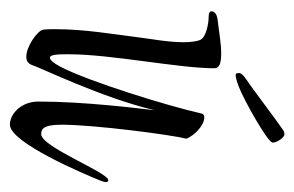

<svg xmlns="http://www.w3.org/2000/svg" viewBox="-126 -482 609 398"><g transform="rotate(90 179.0 -283.5)"><path d="M136 -467C141 -467 148 -469 159 -473C188 -484 273 -532 276 -543C276 -544 276 -545 276 -545C276 -552 266 -568 259 -568C255 -568 253 -568 244 -561C237 -557 158 -497 145 -489C138 -484 133 -480 132 -475C132 -474 132 -473 132 -473C132 -469 133 -467 136 -467ZM239 1C276 1 341 -152 355 -187C357 -192 358 -196 358 -198C358 -201 357 -203 354 -203C338 -203 285 -64 259 -64C250 -64 239 -65 239 -106C239 -174 260 -334 268 -365C260 -384 239 -402 224 -402C219 -402 217 -400 216 -397C200 -326 150 -164 119 -104C111 -89 105 -82 100 -82C93 -82 93 -102 93 -121C93 -209 122 -349 122 -423C122 -434 110 -437 91 -437C71 -437 50 -433 25 -430C11 -429 4 -424 4 -417C4 -413 8 -411 16 -411C31 -411 58 -405 63 -394C67 -385 68 -371 68 -358C68 -327 61 -291 58 -266C51 -210 41 -154 41 -93C41 -84 41 -75 42 -68C44 -56 77 -33 98 -33C107 -33 112 -37 115 -44C120 -61 183 -189 209 -299C205 -264 191 -154 191 -58C191 -23 216 1 239 1Z"/></g></svg>

Font: Comforter
Style: Regular
Weight: 400
Designer: Robert E. Leuschke
Foundry: Robert E. Leuschke
Version: Version 1.013; ttfautohint (v1.8.3)